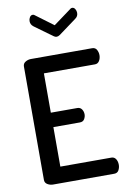

<svg xmlns="http://www.w3.org/2000/svg" viewBox="-104 -1040 730 1101"><g transform="rotate(-10 261.0 -489.5)"><path d="M113 0Q96 0 81 -9Q66 -18 66 -35V-696Q66 -713 81 -722Q96 -731 113 -731H469Q488 -731 496 -716Q504 -701 504 -685Q504 -666 495 -651.5Q486 -637 469 -637H172V-408H326Q343 -408 352 -395Q361 -382 361 -365Q361 -351 353 -337.5Q345 -324 326 -324H172V-94H469Q486 -94 495 -80Q504 -66 504 -46Q504 -30 496 -15Q488 0 469 0ZM281 -831Q272 -831 263 -838L160 -913Q151 -920 147 -928Q143 -936 143 -946Q143 -958 149.5 -968.5Q156 -979 167 -979Q174 -979 180 -973L281 -898L383 -973Q389 -979 396 -979Q407 -979 413.5 -968.5Q420 -958 420 -946Q420 -936 416 -928Q412 -920 402 -913L300 -838Q290 -831 281 -831Z"/></g></svg>

Font: Dosis ExtraLight SemiBold
Style: Regular
Weight: 600
Version: Version 3.001; ttfautohint (v1.8.2)